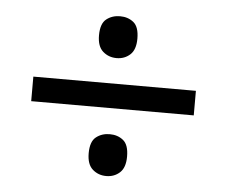

<svg xmlns="http://www.w3.org/2000/svg" viewBox="-41 -629 653 553"><g transform="rotate(5 286.0 -352.0)"><path d="M285 -462Q262 -462 245.5 -476.5Q229 -491 229 -523Q229 -557 245.5 -570Q262 -583 285 -583Q308 -583 324 -570Q340 -557 340 -523Q340 -491 324 -476.5Q308 -462 285 -462ZM51 -317V-388H521V-317ZM285 -121Q262 -121 245.5 -135.5Q229 -150 229 -182Q229 -216 245.5 -229Q262 -242 285 -242Q308 -242 324 -229Q340 -216 340 -182Q340 -150 324 -135.5Q308 -121 285 -121Z"/></g></svg>

Font: Noto Sans Thai Looped UI
Style: Regular
Weight: 400
Designer: Cadson Demak Team
Foundry: Cadson Demak Co., Ltd.
Version: Version 1.000